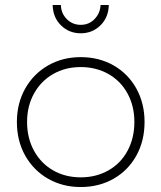

<svg xmlns="http://www.w3.org/2000/svg" viewBox="-20 -752 650 773"><path d="M562 -261Q562 -185 529 -125.5Q496 -66 437.5 -32.5Q379 1 305 1Q232 1 173.5 -32.5Q115 -66 81.5 -125.5Q48 -185 48 -261Q48 -336 81.5 -395.5Q115 -455 173.5 -488.5Q232 -522 305 -522Q379 -522 437.5 -488.5Q496 -455 529 -395.5Q562 -336 562 -261ZM89 -261Q89 -196 117 -145Q145 -94 194 -66Q243 -38 305 -38Q367 -38 416.5 -66Q466 -94 493.5 -145Q521 -196 521 -261Q521 -325 493.5 -375.5Q466 -426 416.5 -454Q367 -482 305 -482Q243 -482 194 -454Q145 -426 117 -375.5Q89 -325 89 -261ZM305 -652Q338 -652 360.5 -675Q383 -698 385 -732H418Q417 -682 384.5 -650Q352 -618 305 -618Q258 -618 225.5 -650Q193 -682 192 -732H225Q226 -698 249 -675Q272 -652 305 -652Z"/></svg>

Font: Gontserrat ExtraLight
Style: Regular
Weight: 275
Designer: Julieta Ulanovsky
Foundry: Julieta Ulanovsky
Version: Version 6.001